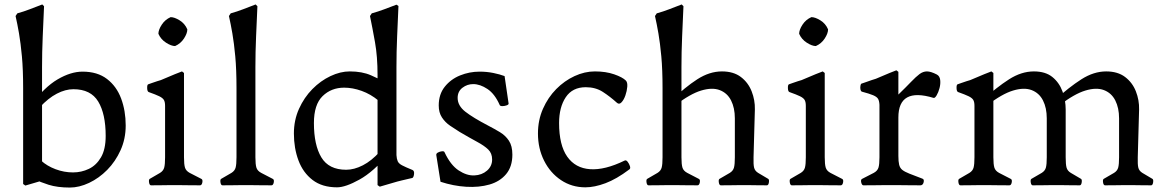

<svg xmlns="http://www.w3.org/2000/svg" viewBox="-20 -832 5239 863"><path d="M50 -760 58 -772Q87 -780 114 -790.5Q141 -801 170 -812L178 -804Q175 -736 172 -667Q169 -598 169 -530V-20L94 2L84 -5V-435Q84 -519 78.5 -578.5Q73 -638 65.5 -681.5Q58 -725 50 -760ZM545 -268Q545 -208 522 -157Q499 -106 462 -68.5Q425 -31 380.5 -10Q336 11 294 11Q238 11 198.5 -1.5Q159 -14 140 -25L165 -110Q191 -86 229.5 -71.5Q268 -57 308 -57Q346 -57 379.5 -73Q413 -89 434 -125Q455 -161 455 -221Q455 -320 421.5 -375.5Q388 -431 310 -431Q274 -431 235.5 -411Q197 -391 159 -350Q157 -343 146.5 -343Q136 -343 127 -348Q118 -353 120 -360Q179 -440 238.5 -475Q298 -510 351 -510Q418 -510 461 -477Q504 -444 524.5 -389Q545 -334 545 -268Z M767 -625Q750 -625 726.5 -640Q703 -655 692 -680Q692 -698 707 -721Q722 -744 747 -755Q764 -755 787.5 -740.5Q811 -726 822 -700Q822 -682 807 -659Q792 -636 767 -625ZM747 0Q734 0 717.5 0.5Q701 1 659 1Q652 1 650 -12Q648 -25 653 -28Q685 -46 699.5 -55Q714 -64 718 -78.5Q722 -93 722 -125V-356Q722 -374 716.5 -383Q711 -392 695.5 -399.5Q680 -407 649 -418Q642 -420 641.5 -435.5Q641 -451 646 -453Q651 -455 663 -459Q675 -463 686.5 -467Q698 -471 703 -472Q748 -491 766 -498.5Q784 -506 798 -511L807 -504V-125Q807 -93 811.5 -78.5Q816 -64 832.5 -55Q849 -46 885 -28Q892 -25 889.5 -12Q887 1 879 1Q831 1 812.5 0.5Q794 0 779 0Z M1009 -760 1017 -772Q1046 -780 1073 -790.5Q1100 -801 1129 -812L1137 -804Q1134 -736 1131 -667Q1128 -598 1128 -530V-125Q1128 -93 1132.5 -78.5Q1137 -64 1154 -55Q1171 -46 1206 -28Q1213 -25 1210.5 -12Q1208 1 1200 1Q1152 1 1133.5 0.5Q1115 0 1100 0H1068Q1055 0 1038.5 0.5Q1022 1 980 1Q973 1 971 -12Q969 -25 974 -28Q1006 -46 1020.5 -55Q1035 -64 1039 -78.5Q1043 -93 1043 -125V-435Q1043 -519 1037.5 -578.5Q1032 -638 1024.5 -681.5Q1017 -725 1009 -760Z M1301 -232Q1301 -292 1324 -343Q1347 -394 1384 -431.5Q1421 -469 1465.5 -490Q1510 -511 1552 -511Q1608 -511 1647.5 -493.5Q1687 -476 1706 -465L1681 -380Q1646 -409 1605.5 -423.5Q1565 -438 1527 -438Q1469 -438 1430 -400Q1391 -362 1391 -279Q1391 -180 1424.5 -124.5Q1458 -69 1536 -69Q1572 -69 1611 -89Q1650 -109 1687 -150L1726 -140Q1659 -60 1596 -25Q1533 10 1495 10Q1428 10 1385 -23Q1342 -56 1321.5 -111Q1301 -166 1301 -232ZM1643 -760 1651 -772Q1680 -780 1706.5 -790Q1733 -800 1762 -811L1771 -805Q1768 -736 1765 -667.5Q1762 -599 1762 -530V-135Q1763 -118 1767.5 -107.5Q1772 -97 1787 -89Q1802 -81 1834 -68Q1843 -64 1841 -49Q1839 -34 1833 -32Q1827 -31 1813.5 -27.5Q1800 -24 1786 -21Q1772 -18 1766 -16L1687 7L1677 0V-495Q1677 -578 1665.5 -642.5Q1654 -707 1643 -760Z M1941 -135Q1940 -142 1948.5 -146.5Q1957 -151 1966.5 -152Q1976 -153 1978 -148Q2005 -90 2041.5 -66Q2078 -42 2112 -43.5Q2146 -45 2169 -65Q2192 -85 2192 -115Q2192 -143 2174.5 -160Q2157 -177 2124.5 -194.5Q2092 -212 2046 -239Q2025 -252 2003 -267Q1981 -282 1966.5 -304Q1952 -326 1952 -358Q1952 -408 1979 -442Q2006 -476 2048 -493Q2090 -510 2136 -510Q2168 -510 2197.5 -504Q2227 -498 2248 -490L2266 -367Q2267 -362 2257.5 -358.5Q2248 -355 2238 -355Q2228 -355 2226 -360Q2204 -410 2171 -432Q2138 -454 2107 -454Q2080 -454 2058.5 -437.5Q2037 -421 2037 -392Q2037 -357 2071.5 -330Q2106 -303 2175 -267Q2202 -253 2227 -238Q2252 -223 2267.5 -199.5Q2283 -176 2283 -137Q2283 -83 2255 -49.5Q2227 -16 2180 -2.5Q2133 11 2075.5 7.5Q2018 4 1960 -15Z M2611 10Q2550 10 2501.5 -22.5Q2453 -55 2425.5 -110Q2398 -165 2398 -232Q2398 -292 2420.5 -343Q2443 -394 2480 -431.5Q2517 -469 2562.5 -490Q2608 -511 2654 -511Q2703 -511 2740.5 -498Q2778 -485 2793 -470Q2801 -462 2799.5 -442.5Q2798 -423 2791 -403Q2784 -383 2773.5 -372Q2763 -361 2753 -370Q2722 -398 2689.5 -419Q2657 -440 2613 -440Q2553 -440 2523 -395Q2493 -350 2493 -279Q2493 -180 2529.5 -128Q2566 -76 2632.5 -71.5Q2699 -67 2787 -110Q2794 -114 2801 -105Q2808 -96 2811.5 -85Q2815 -74 2808 -70Q2751 -27 2701.5 -8.5Q2652 10 2611 10Z M3308 0Q3295 0 3278.5 0.5Q3262 1 3220 1Q3213 1 3211 -12Q3209 -25 3214 -28Q3246 -46 3260.5 -55Q3275 -64 3279 -78.5Q3283 -93 3283 -125V-300Q3283 -347 3266 -380.5Q3249 -414 3215 -427Q3181 -440 3131.5 -425Q3082 -410 3017 -360L2998 -381Q3059 -440 3114 -475.5Q3169 -511 3225 -511Q3277 -511 3310 -486Q3343 -461 3358.5 -421.5Q3374 -382 3373 -340L3367 -125Q3366 -93 3369.5 -78.5Q3373 -64 3387.5 -55Q3402 -46 3433 -28Q3438 -25 3436 -12Q3434 1 3427 1Q3385 1 3369 0.5Q3353 0 3340 0ZM2924 -760 2932 -772Q2961 -780 2988 -790.5Q3015 -801 3044 -812L3052 -804Q3049 -736 3046 -667Q3043 -598 3043 -530V-125Q3043 -93 3047.5 -78.5Q3052 -64 3069 -55Q3086 -46 3121 -28Q3128 -25 3125.5 -12Q3123 1 3115 1Q3067 1 3048.5 0.5Q3030 0 3015 0H2983Q2970 0 2953.5 0.5Q2937 1 2895 1Q2888 1 2886 -12Q2884 -25 2889 -28Q2921 -46 2935.5 -55Q2950 -64 2954 -78.5Q2958 -93 2958 -125V-435Q2958 -519 2952.5 -578.5Q2947 -638 2939.5 -681.5Q2932 -725 2924 -760Z M3647 -625Q3630 -625 3606.5 -640Q3583 -655 3572 -680Q3572 -698 3587 -721Q3602 -744 3627 -755Q3644 -755 3667.5 -740.5Q3691 -726 3702 -700Q3702 -682 3687 -659Q3672 -636 3647 -625ZM3627 0Q3614 0 3597.5 0.5Q3581 1 3539 1Q3532 1 3530 -12Q3528 -25 3533 -28Q3565 -46 3579.5 -55Q3594 -64 3598 -78.5Q3602 -93 3602 -125V-356Q3602 -374 3596.5 -383Q3591 -392 3575.5 -399.5Q3560 -407 3529 -418Q3522 -420 3521.5 -435.5Q3521 -451 3526 -453Q3531 -455 3543 -459Q3555 -463 3566.5 -467Q3578 -471 3583 -472Q3628 -491 3646 -498.5Q3664 -506 3678 -511L3687 -504V-125Q3687 -93 3691.5 -78.5Q3696 -64 3712.5 -55Q3729 -46 3765 -28Q3772 -25 3769.5 -12Q3767 1 3759 1Q3711 1 3692.5 0.5Q3674 0 3659 0Z M3961 0Q3946 0 3927.5 0.5Q3909 1 3861 1Q3854 1 3851 -12Q3848 -25 3855 -28Q3891 -46 3907.5 -55Q3924 -64 3928.5 -78.5Q3933 -93 3933 -125V-361Q3932 -379 3926.5 -388Q3921 -397 3904.5 -404Q3888 -411 3854 -420Q3849 -422 3847.5 -430Q3846 -438 3847.5 -446.5Q3849 -455 3852 -456Q3858 -458 3871 -462.5Q3884 -467 3898 -472Q3912 -477 3917 -478Q3961 -497 3978.5 -504Q3996 -511 4009 -516L4018 -509V-407Q4053 -441 4075 -464Q4097 -487 4113 -499Q4129 -511 4146.5 -511Q4164 -511 4191 -497Q4204 -490 4206 -472.5Q4208 -455 4203 -436Q4198 -417 4190 -403.5Q4182 -390 4176 -392Q4018 -440 4018 -304V-131Q4018 -106 4021.5 -91.5Q4025 -77 4035.5 -68.5Q4046 -60 4067.5 -51.5Q4089 -43 4126 -29Q4135 -26 4131.5 -12.5Q4128 1 4117 1Q4073 1 4048 0.5Q4023 0 4008.5 0Q3994 0 3980 0Z M4385 0Q4372 0 4355.5 0.5Q4339 1 4297 1Q4290 1 4288 -12Q4286 -25 4291 -28Q4323 -46 4337.5 -55Q4352 -64 4356 -78.5Q4360 -93 4360 -125V-356Q4360 -374 4354.5 -383Q4349 -392 4333.5 -399.5Q4318 -407 4287 -418Q4280 -420 4279.5 -435.5Q4279 -451 4284 -453Q4289 -455 4301 -459Q4313 -463 4324.5 -467Q4336 -471 4341 -472Q4386 -491 4404 -498.5Q4422 -506 4436 -511L4445 -504V-125Q4445 -93 4449.5 -78.5Q4454 -64 4470.5 -55Q4487 -46 4523 -28Q4530 -25 4527.5 -12Q4525 1 4517 1Q4469 1 4450.5 0.5Q4432 0 4417 0ZM4710 0Q4697 0 4680.5 0.5Q4664 1 4622 1Q4615 1 4613 -12Q4611 -25 4616 -28Q4648 -46 4662.5 -55Q4677 -64 4681 -78.5Q4685 -93 4685 -125V-300Q4685 -347 4668 -380.5Q4651 -414 4617 -427Q4583 -440 4533.5 -425Q4484 -410 4419 -360L4395 -381Q4460 -440 4515.5 -475.5Q4571 -511 4627 -511Q4679 -511 4710 -486Q4741 -461 4755.5 -421.5Q4770 -382 4770 -340V-125Q4770 -93 4774 -78.5Q4778 -64 4793 -55Q4808 -46 4839 -28Q4844 -25 4842 -12Q4840 1 4833 1Q4791 1 4775 0.5Q4759 0 4746 0ZM5035 0Q5022 0 5005.5 0.5Q4989 1 4947 1Q4940 1 4938 -12Q4936 -25 4941 -28Q4973 -46 4987.5 -55Q5002 -64 5006 -78.5Q5010 -93 5010 -125V-300Q5010 -347 4993 -380.5Q4976 -414 4942 -427Q4908 -440 4858.5 -425Q4809 -410 4744 -360L4720 -381Q4785 -440 4840.5 -475.5Q4896 -511 4952 -511Q5004 -511 5037 -486Q5070 -461 5085.5 -421.5Q5101 -382 5100 -340L5094 -125Q5093 -93 5096.5 -78.5Q5100 -64 5114.5 -55Q5129 -46 5160 -28Q5165 -25 5163 -12Q5161 1 5154 1Q5112 1 5096 0.5Q5080 0 5067 0Z"/></svg>

Font: Anvers
Style: Regular
Weight: 400
Designer: Ishtar van Looy
Version: Version 1.000